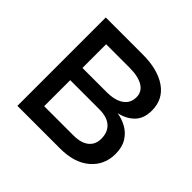

<svg xmlns="http://www.w3.org/2000/svg" viewBox="-134 -654 792 792"><g transform="rotate(45 262.0 -258.0)"><path d="M61.5 0V-515.6H276.4Q364.3 -515.6 416 -480Q467.8 -444.3 467.8 -378.4Q467.8 -332.5 442.4 -306.4Q417 -280.3 375 -271Q403.8 -266.6 429.7 -252.2Q455.6 -237.8 471.9 -211.7Q488.3 -185.5 488.3 -146Q488.3 -81.1 440.9 -40.5Q393.6 0 310.5 0ZM140.6 -77.1H310.5Q355 -77.1 378.7 -95.9Q402.3 -114.7 402.3 -148.9Q402.3 -187.5 378.7 -208.3Q355 -229 310.5 -229H140.6ZM140.6 -300.3H280.3Q330.1 -300.3 356.9 -319.1Q383.8 -337.9 383.8 -372.6Q383.8 -404.3 356 -421.4Q328.1 -438.5 276.4 -438.5H140.6Z"/></g></svg>

Font: Inter Display
Style: Regular
Weight: 400
Designer: Rasmus Andersson
Foundry: rsms
Version: Version 4.000;git-37864ae